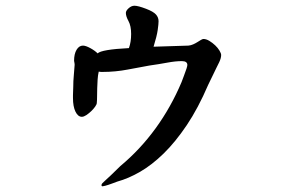

<svg xmlns="http://www.w3.org/2000/svg" viewBox="-20 -529 1040 677"><path d="M759.8 -335Q759.8 -324.2 752.9 -309.6L743.2 -290L713.9 -229.5Q678.7 -147.5 638.7 -87.9Q598.6 -28.3 557.1 12.2Q515.6 52.7 474.1 76.7Q432.6 100.6 393.6 111.3L375 118.2Q359.4 124 351.1 126Q342.8 127.9 341.8 127.9Q337.9 127.9 337.9 124Q337.9 120.1 340.8 117.2Q343.8 114.3 351.1 107.4Q358.4 100.6 371.1 88.9Q383.8 77.1 404.3 56.6Q474.6 -2 528.8 -76.7Q583 -151.4 620.1 -239.3L628.9 -262.7Q640.6 -293 640.6 -299.8Q640.6 -313.5 621.1 -313.5Q598.6 -313.5 569.8 -308.1Q541 -302.7 506.8 -297.9Q473.6 -292 430.2 -283.7Q386.7 -275.4 342.8 -275.4Q339.8 -275.4 335.9 -275.4Q332 -275.4 328.1 -276.4Q325.2 -263.7 324.2 -248.5Q323.2 -233.4 322.8 -218.3Q322.3 -203.1 322.3 -189.5Q322.3 -175.8 321.3 -166Q321.3 -161.1 315.4 -152.8Q309.6 -144.5 301.3 -136.7Q293 -128.9 284.2 -123Q275.4 -117.2 268.6 -117.2Q254.9 -117.2 246.1 -135.3Q237.3 -153.3 237.3 -183.6Q237.3 -186.5 237.3 -193.4Q237.3 -200.2 238.3 -222.7Q238.3 -243.2 240.2 -262.7Q242.2 -282.2 243.2 -300.8Q243.2 -304.7 241.2 -314.5Q241.2 -338.9 250 -353.5Q258.8 -368.2 272.5 -368.2Q282.2 -368.2 298.3 -359.4Q314.5 -350.6 324.2 -340.8Q337.9 -354.5 434.6 -359.4Q442.4 -380.9 442.4 -409.2Q442.4 -437.5 433.1 -454.6Q423.8 -471.7 423.8 -483.4Q423.8 -491.2 433.6 -500Q443.4 -508.8 454.1 -508.8Q466.8 -508.8 495.1 -498Q520.5 -488.3 529.8 -478Q539.1 -467.8 539.1 -454.1Q539.1 -444.3 536.1 -423.3Q533.2 -402.3 521.5 -364.3L644.5 -368.2Q653.3 -369.1 661.1 -372.6Q668.9 -376 675.8 -380.4Q682.6 -384.8 688.5 -388.2Q694.3 -391.6 697.3 -391.6Q707 -391.6 718.3 -384.8Q729.5 -377.9 738.8 -369.1Q748 -360.4 753.9 -350.6Q759.8 -340.8 759.8 -335Z"/></svg>

Font: JasonHandwriting1
Style: Regular
Weight: 400
Version: Version 1.48.20